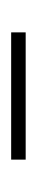

<svg xmlns="http://www.w3.org/2000/svg" viewBox="119 -507 66 344"><g transform="rotate(90 152.0 -335.0)"><path d="M38 -322V-348H266V-322Z"/></g></svg>

Font: Noto Sans Malayalam UI ExtraCondensed Thin
Style: Regular
Weight: 100
Width: 2
Designer: Jelle Bosma - Monotype Design Team
Foundry: Monotype Imaging Inc.
Version: Version 2.104; ttfautohint (v1.8.4.7-5d5b)